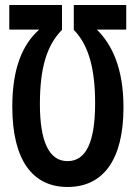

<svg xmlns="http://www.w3.org/2000/svg" viewBox="-20 -734 540 765"><path d="M483 -714H274V-615C334 -554 359 -458 359 -323C359 -168 323 -92 249 -92C174 -92 139 -173 139 -319C139 -463 166 -553 227 -615V-714H17V-616H136C69 -556 29 -461 29 -309C29 -96 110 11 249 11C391 11 472 -97 472 -306C472 -461 427 -556 366 -616H483Z"/></svg>

Font: Noto Sans Mono ExtraCondensed SemiBold
Style: Regular
Weight: 600
Width: 2
Designer: Monotype Design Team
Foundry: Monotype Imaging Inc.
Version: Version 2.014